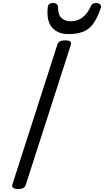

<svg xmlns="http://www.w3.org/2000/svg" viewBox="-20 -1256 699 1290"><path d="M102 14Q80 14 69.5 7Q59 0 63 -16L366 -958Q371 -972 383.5 -978.5Q396 -985 418 -985Q441 -985 451 -978Q461 -971 456 -955L153 -14Q149 0 137 7Q125 14 102 14ZM440 -1027Q367 -1027 329 -1072Q291 -1117 301 -1208Q303 -1223 312 -1229.5Q321 -1236 336 -1236Q351 -1236 360.5 -1228.5Q370 -1221 370 -1208Q369 -1158 393 -1135.5Q417 -1113 455 -1113Q502 -1113 535 -1139.5Q568 -1166 586 -1206Q594 -1224 603 -1230Q612 -1236 626 -1236Q643 -1236 652.5 -1226.5Q662 -1217 657 -1202Q634 -1134 605.5 -1095.5Q577 -1057 536.5 -1042Q496 -1027 440 -1027Z"/></svg>

Font: Playwrite NO
Style: Regular
Weight: 400
Designer: Veronika Burian, José Scaglione
Foundry: TypeTogether
Version: Version 1.002